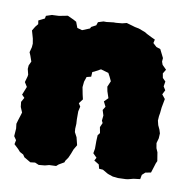

<svg xmlns="http://www.w3.org/2000/svg" viewBox="-67 -593 674 686"><g transform="rotate(10 270.0 -250.0)"><path d="M71 -509H75L96 -510L127 -516L149 -506L160 -500L168 -479L186 -474L213 -485L216 -491L233 -500L237 -512L256 -518H267L292 -521H301L323 -523L339 -527L360 -521L370 -518L385 -515L409 -506L417 -501L435 -492L448 -486L445 -473L458 -461L473 -456L488 -426L487 -413L491 -402L506 -387L497 -372L500 -356L511 -345L508 -327L516 -314L508 -298L520 -283L514 -251L512 -231L510 -219L509 -203L513 -187L520 -172L524 -159L523 -141L518 -123L521 -105L527 -91L532 -60L528 -51L524 -38L517 -16L497 -12L486 -2L483 14L459 17L440 22L432 23L404 24L385 22L370 17L365 15L346 4L332 3L328 -12L310 -23L316 -34L302 -48L305 -65V-93L306 -114L313 -123L309 -144L316 -160L312 -168L314 -187L308 -206L316 -219L307 -237L321 -251L313 -275L310 -291L319 -312L312 -327L305 -340L277 -348L255 -336L248 -333L247 -316L231 -312L225 -294L223 -274L228 -248L232 -231L220 -215L227 -204L223 -186V-157L224 -141L223 -123L224 -111L233 -94L240 -66L230 -49L224 -33L217 -17L208 -4L206 2L187 13L179 20L154 21L139 25L117 27L103 21L86 23L62 9L56 0L43 -7L35 -16L19 -31L22 -46L13 -59L15 -87L13 -104L17 -118L24 -140L26 -147L18 -166L16 -184L25 -200L15 -210L27 -240L17 -256L23 -277L24 -284L19 -304L20 -317L27 -332L20 -352L15 -364L20 -383L21 -396L18 -414L10 -442L19 -457L28 -468L26 -481L48 -492L50 -502Z"/></g></svg>

Font: Winky Rough Black
Style: Regular
Weight: 900
Designer: Simon Atzbach
Foundry: typofactur
Version: Version 1.206; ttfautohint (v1.8.4.7-5d5b)